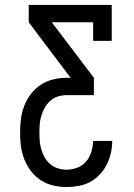

<svg xmlns="http://www.w3.org/2000/svg" viewBox="-20 -540 540 775"><path d="M248 215Q221 215 194 208.5Q167 202 144 187Q121 172 104.5 150Q88 128 78 102.5Q68 77 64.5 50Q61 23 61 -5Q61 -32 64.5 -59.5Q68 -87 78 -113Q88 -139 105 -161Q122 -183 145 -198Q168 -213 195 -219.5Q222 -226 250 -226H265L96 -450V-520H431V-375H356V-450H189L359 -226V-156H250Q232 -156 215 -151Q198 -146 184.5 -134.5Q171 -123 162 -107.5Q153 -92 147.5 -75Q142 -58 140.5 -40.5Q139 -23 139 -5Q139 13 140.5 30Q142 47 147 64Q152 81 161 96.5Q170 112 183.5 123Q197 134 213.5 139.5Q230 145 248 145Q270 145 291.5 137Q313 129 327.5 112Q342 95 348.5 73.5Q355 52 356 29H433Q433 54 427.5 78Q422 102 411 124Q400 146 382.5 164.5Q365 183 343.5 194.5Q322 206 297.5 210.5Q273 215 248 215Z"/></svg>

Font: Iosevka Curly Slab
Style: Regular
Weight: 400
Monospace: yes
Designer: Belleve Invis
Foundry: Belleve Invis
Version: Version 22.1.2; ttfautohint (v1.8.4)